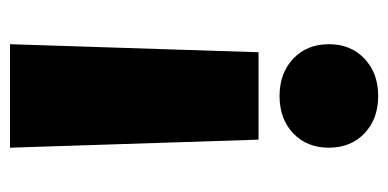

<svg xmlns="http://www.w3.org/2000/svg" viewBox="-216 -371 776 384"><g transform="rotate(90 172.0 -179.0)"><path d="M68.4 189 84.5 -308.1H259.3L275.4 189ZM171.9 -350.1Q126.5 -350.1 97.4 -377.4Q68.4 -404.8 68.4 -448.7Q68.4 -492.7 97.4 -520Q126.5 -547.4 171.9 -547.4Q217.8 -547.4 246.6 -520Q275.4 -492.7 275.4 -448.7Q275.4 -404.8 246.6 -377.4Q217.8 -350.1 171.9 -350.1Z"/></g></svg>

Font: Inter 20pt Black
Style: Regular
Weight: 900
Version: Version 4.001;git-66647c0bb